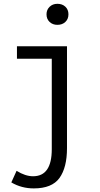

<svg xmlns="http://www.w3.org/2000/svg" viewBox="-20 -790 540 1034"><path d="M162.1 224.6Q95.7 224.6 41 192.4L69.3 129.9Q116.2 159.2 158.2 159.2Q258.8 159.2 258.8 13.7V-473.6H71.3V-541H340.8V7.8Q340.8 112.3 300.3 168.5Q259.8 224.6 162.1 224.6ZM289.1 -656.2Q263.7 -656.2 247.1 -671.9Q230.5 -687.5 230.5 -712.9Q230.5 -737.3 247.1 -753.4Q263.7 -769.5 289.1 -769.5Q315.4 -769.5 332 -753.9Q348.6 -738.3 348.6 -712.9Q348.6 -687.5 332 -671.9Q315.4 -656.2 289.1 -656.2Z"/></svg>

Font: GenEi Gothic M SemiLight
Style: Regular
Weight: 350
Designer: o_tamon (Modified); [Source Han Sans]
Ryoko NISHIZUKA  (kana & ideographs); Paul D. Hunt (Latin, Greek & Cyrillic); Wenl
Version: Version 1.1a;Original Version 1.004